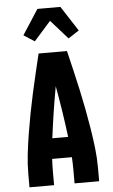

<svg xmlns="http://www.w3.org/2000/svg" viewBox="-64 -1024 627 1065"><g transform="rotate(-5 250.0 -491.0)"><path d="M56 0V-74Q56 -130 62.5 -185.5Q69 -241 78 -296.5Q87 -352 97.5 -407Q108 -462 120 -516.5Q132 -571 145 -626Q158 -681 171 -735H329Q342 -681 355 -626Q368 -571 380 -516.5Q392 -462 402.5 -407Q413 -352 422 -296.5Q431 -241 437.5 -185.5Q444 -130 444 -74V0H307V-74Q307 -92 306.5 -110Q306 -128 305 -146H195Q194 -128 193.5 -110Q193 -92 193 -74V0ZM294 -260Q285 -332 274 -403.5Q263 -475 250 -546Q237 -475 226 -403.5Q215 -332 206 -260ZM156 -804 96 -843 186 -982H314L404 -843L344 -804L250 -910Z"/></g></svg>

Font: Iosevka Term Curly Heavy
Style: Regular
Weight: 900
Designer: Belleve Invis
Foundry: Belleve Invis
Version: Version 32.3.0